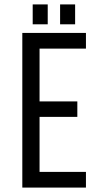

<svg xmlns="http://www.w3.org/2000/svg" viewBox="-20 -849 463 869"><path d="M196 -829H128V-739H196ZM320 -829H252V-739H320ZM330 -390H159V-629H369V-700H81V0H369V-71H159V-320H330Z"/></svg>

Font: Bebas Neue Regular two
Style: Regular2
Weight: 400
Designer: Ryoichi Tsunekawa & LGV (GE)
Foundry: Free Software Foundation, Inc.
Version: Version 1.003 August 13, 2016